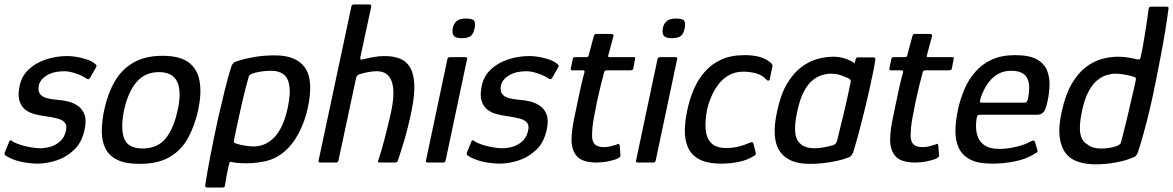

<svg xmlns="http://www.w3.org/2000/svg" viewBox="-30 -728 5254 860"><path d="M11 -93Q13 -100 18 -99.5Q23 -99 26 -95Q40 -86 62.5 -79Q85 -72 108.5 -68Q132 -64 150 -64Q176 -64 200 -72Q224 -80 241.5 -97Q259 -114 265 -141Q271 -165 261.5 -177.5Q252 -190 229.5 -196.5Q207 -203 170 -208Q148 -211 124.5 -217Q101 -223 83 -237Q65 -251 57 -276.5Q49 -302 58 -344Q67 -387 98 -416.5Q129 -446 175 -461.5Q221 -477 273 -477Q290 -477 314 -473Q338 -469 361 -461Q384 -453 398 -440Q403 -436 402.5 -433.5Q402 -431 400 -426L373 -379Q369 -370 359 -375Q347 -384 329.5 -391.5Q312 -399 293 -404Q274 -409 259 -409Q210 -409 180 -390.5Q150 -372 144 -346Q139 -321 149 -307.5Q159 -294 179.5 -288.5Q200 -283 225 -281Q247 -280 272.5 -274Q298 -268 318.5 -254Q339 -240 348.5 -214.5Q358 -189 349 -148Q337 -90 301.5 -56.5Q266 -23 222 -9Q178 5 137 5Q119 5 91.5 1.5Q64 -2 37.5 -11Q11 -20 -7 -33Q-11 -38 -9 -44Z M595 6Q532 6 495.5 -12Q459 -30 442.5 -62.5Q426 -95 426 -139.5Q426 -184 437 -237Q452 -307 483 -361.5Q514 -416 566.5 -447Q619 -478 698 -478Q778 -478 817 -447Q856 -416 864.5 -361.5Q873 -307 858 -237Q843 -167 813.5 -112Q784 -57 731.5 -25.5Q679 6 595 6ZM609 -63Q676 -63 712.5 -108.5Q749 -154 766 -236Q784 -317 764 -361Q744 -405 682 -405Q620 -405 582 -361Q544 -317 526 -236Q509 -153 526 -108Q543 -63 609 -63Z M889 103Q897 50 911.5 -26Q926 -102 948 -203Q957 -239 966.5 -280.5Q976 -322 986.5 -362Q997 -402 1007 -432Q1010 -440 1016 -446Q1022 -452 1039 -456Q1069 -466 1111 -473Q1153 -480 1202 -480Q1299 -480 1337 -423.5Q1375 -367 1349 -246Q1335 -182 1307 -129.5Q1279 -77 1238 -44Q1197 -11 1143 -3Q1124 1 1099.5 2.5Q1075 4 1052 3Q1029 2 1014 -1Q1007 -3 1003 -3Q999 -3 997 3Q995 11 991.5 27Q988 43 984.5 61.5Q981 80 979 94Q978 103 976.5 107.5Q975 112 964 112H900Q894 112 891 109.5Q888 107 889 103ZM1018 -100Q1016 -92 1019.5 -89Q1023 -86 1028 -85Q1045 -79 1068 -75.5Q1091 -72 1108 -72Q1127 -72 1147.5 -79Q1168 -86 1189.5 -104Q1211 -122 1229 -156.5Q1247 -191 1259 -246Q1272 -309 1266 -345Q1260 -381 1239 -396Q1218 -411 1185 -411Q1162 -411 1138.5 -407.5Q1115 -404 1097 -397Q1093 -395 1089 -392Q1085 -389 1084 -384Q1077 -360 1069 -329Q1061 -298 1053.5 -264.5Q1046 -231 1039 -199Q1032 -167 1026.5 -141Q1021 -115 1018 -100Z M1397 -9Q1434 -181 1470.5 -354Q1507 -527 1544 -699Q1545 -708 1555 -708Q1573 -708 1590.5 -708Q1608 -708 1625 -708Q1634 -708 1633 -699Q1621 -643 1608.5 -585.5Q1596 -528 1584 -471Q1583 -464 1585.5 -462Q1588 -460 1595 -462Q1614 -467 1640.5 -472Q1667 -477 1692 -477Q1732 -477 1761 -465.5Q1790 -454 1806.5 -426.5Q1823 -399 1825.5 -353Q1828 -307 1815 -239Q1807 -199 1796.5 -157Q1786 -115 1774 -76.5Q1762 -38 1752 -8Q1750 -3 1746.5 -1.5Q1743 0 1737 0Q1721 0 1706 0Q1691 0 1675 0Q1664 0 1663 -2.5Q1662 -5 1667 -17Q1681 -61 1694 -111.5Q1707 -162 1718 -210Q1731 -265 1732 -302.5Q1733 -340 1724.5 -363.5Q1716 -387 1699 -398Q1682 -409 1657 -409Q1642 -409 1622 -405.5Q1602 -402 1585 -397Q1578 -396 1572 -391Q1566 -386 1564 -374L1486 -9Q1484 0 1475 0H1405Q1395 0 1397 -9Z M2096 -602Q2092 -580 2080.5 -568.5Q2069 -557 2038 -557Q2010 -557 2002 -568.5Q1994 -580 1998 -602Q2002 -622 2015.5 -633.5Q2029 -645 2057 -645Q2089 -645 2094.5 -633.5Q2100 -622 2096 -602ZM1966 -9Q1964 0 1956 0H1885Q1876 0 1878 -9L1974 -463Q1976 -472 1985 -472H2056Q2059 -472 2061.5 -469.5Q2064 -467 2062 -463Z M2081 -93Q2083 -100 2088 -99.5Q2093 -99 2096 -95Q2110 -86 2132.5 -79Q2155 -72 2178.5 -68Q2202 -64 2220 -64Q2246 -64 2270 -72Q2294 -80 2311.5 -97Q2329 -114 2335 -141Q2341 -165 2331.5 -177.5Q2322 -190 2299.5 -196.5Q2277 -203 2240 -208Q2218 -211 2194.5 -217Q2171 -223 2153 -237Q2135 -251 2127 -276.5Q2119 -302 2128 -344Q2137 -387 2168 -416.5Q2199 -446 2245 -461.5Q2291 -477 2343 -477Q2360 -477 2384 -473Q2408 -469 2431 -461Q2454 -453 2468 -440Q2473 -436 2472.5 -433.5Q2472 -431 2470 -426L2443 -379Q2439 -370 2429 -375Q2417 -384 2399.5 -391.5Q2382 -399 2363 -404Q2344 -409 2329 -409Q2280 -409 2250 -390.5Q2220 -372 2214 -346Q2209 -321 2219 -307.5Q2229 -294 2249.5 -288.5Q2270 -283 2295 -281Q2317 -280 2342.5 -274Q2368 -268 2388.5 -254Q2409 -240 2418.5 -214.5Q2428 -189 2419 -148Q2407 -90 2371.5 -56.5Q2336 -23 2292 -9Q2248 5 2207 5Q2189 5 2161.5 1.5Q2134 -2 2107.5 -11Q2081 -20 2063 -33Q2059 -38 2061 -44Z M2644 0Q2580 0 2555 -27Q2530 -54 2530 -103Q2531 -145 2540.5 -191Q2550 -237 2560 -285Q2567 -317 2573 -345Q2579 -373 2588 -404Q2590 -413 2581 -413H2534Q2529 -413 2527.5 -415Q2526 -417 2527 -423L2535 -462Q2536 -468 2538.5 -470Q2541 -472 2547 -472H2596Q2602 -472 2604.5 -475Q2607 -478 2608 -485L2630 -567Q2633 -576 2640 -576H2709Q2713 -576 2716 -573.5Q2719 -571 2718 -567L2696 -485Q2693 -477 2694 -474.5Q2695 -472 2700 -472H2807Q2814 -472 2815 -470.5Q2816 -469 2814 -461L2807 -423Q2806 -418 2803 -415.5Q2800 -413 2793 -413H2687Q2683 -413 2679.5 -410.5Q2676 -408 2675 -401Q2667 -371 2659.5 -340Q2652 -309 2645 -277Q2637 -238 2629.5 -197.5Q2622 -157 2622 -120Q2622 -94 2634.5 -81.5Q2647 -69 2676 -69Q2690 -69 2704 -72.5Q2718 -76 2731 -80Q2740 -85 2742 -83.5Q2744 -82 2746 -75L2749 -33Q2752 -23 2727 -14Q2715 -10 2699.5 -6.5Q2684 -3 2669 -1.5Q2654 0 2644 0Z M3037 -602Q3033 -580 3021.5 -568.5Q3010 -557 2979 -557Q2951 -557 2943 -568.5Q2935 -580 2939 -602Q2943 -622 2956.5 -633.5Q2970 -645 2998 -645Q3030 -645 3035.5 -633.5Q3041 -622 3037 -602ZM2907 -9Q2905 0 2897 0H2826Q2817 0 2819 -9L2915 -463Q2917 -472 2926 -472H2997Q3000 -472 3002.5 -469.5Q3005 -467 3003 -463Z M3202 5Q3140 5 3104 -13.5Q3068 -32 3052.5 -65.5Q3037 -99 3037.5 -143Q3038 -187 3049 -237Q3059 -284 3077.5 -327.5Q3096 -371 3126.5 -406Q3157 -441 3200.5 -461Q3244 -481 3305 -481Q3347 -481 3376 -472Q3405 -463 3424 -445Q3429 -439 3430 -436Q3431 -433 3429 -427L3418 -374Q3417 -367 3412 -367Q3407 -367 3404 -370Q3386 -391 3358 -399Q3330 -407 3299 -407Q3264 -407 3236.5 -392Q3209 -377 3189.5 -352Q3170 -327 3157 -297Q3144 -267 3137 -236Q3127 -184 3131 -145.5Q3135 -107 3157 -86Q3179 -65 3222 -65Q3251 -65 3276.5 -71Q3302 -77 3329 -89Q3343 -95 3345 -84L3355 -44Q3356 -38 3354 -35Q3352 -32 3346 -29Q3318 -11 3279.5 -3Q3241 5 3202 5Z M3597 6Q3500 6 3462 -51.5Q3424 -109 3451 -230Q3467 -306 3495.5 -353.5Q3524 -401 3559.5 -427.5Q3595 -454 3632 -464Q3669 -474 3703 -474Q3733 -474 3760 -464Q3787 -454 3798 -444L3803 -464Q3804 -468 3807 -469.5Q3810 -471 3814 -471H3882Q3892 -471 3891 -462Q3888 -441 3881 -405.5Q3874 -370 3864 -325.5Q3854 -281 3842 -232Q3830 -183 3817 -134.5Q3804 -86 3791 -44Q3787 -36 3782 -30Q3777 -24 3760 -19Q3733 -9 3687.5 -1.5Q3642 6 3597 6ZM3618 -64Q3633 -64 3650 -66.5Q3667 -69 3681 -72.5Q3695 -76 3700 -77Q3706 -79 3711 -83Q3716 -87 3719 -96Q3725 -120 3732 -149Q3739 -178 3746.5 -208.5Q3754 -239 3760.5 -268Q3767 -297 3772 -321Q3777 -345 3780 -359Q3782 -365 3779.5 -369.5Q3777 -374 3771 -377Q3756 -384 3736 -391Q3716 -398 3691 -398Q3674 -398 3653 -392Q3632 -386 3610.5 -369Q3589 -352 3571 -318.5Q3553 -285 3541 -229Q3521 -136 3542 -100Q3563 -64 3618 -64Z M4071 0Q4007 0 3982 -27Q3957 -54 3957 -103Q3958 -145 3967.5 -191Q3977 -237 3987 -285Q3994 -317 4000 -345Q4006 -373 4015 -404Q4017 -413 4008 -413H3961Q3956 -413 3954.5 -415Q3953 -417 3954 -423L3962 -462Q3963 -468 3965.5 -470Q3968 -472 3974 -472H4023Q4029 -472 4031.5 -475Q4034 -478 4035 -485L4057 -567Q4060 -576 4067 -576H4136Q4140 -576 4143 -573.5Q4146 -571 4145 -567L4123 -485Q4120 -477 4121 -474.5Q4122 -472 4127 -472H4234Q4241 -472 4242 -470.5Q4243 -469 4241 -461L4234 -423Q4233 -418 4230 -415.5Q4227 -413 4220 -413H4114Q4110 -413 4106.5 -410.5Q4103 -408 4102 -401Q4094 -371 4086.5 -340Q4079 -309 4072 -277Q4064 -238 4056.5 -197.5Q4049 -157 4049 -120Q4049 -94 4061.5 -81.5Q4074 -69 4103 -69Q4117 -69 4131 -72.5Q4145 -76 4158 -80Q4167 -85 4169 -83.5Q4171 -82 4173 -75L4176 -33Q4179 -23 4154 -14Q4142 -10 4126.5 -6.5Q4111 -3 4096 -1.5Q4081 0 4071 0Z M4261 -237Q4271 -284 4289.5 -327.5Q4308 -371 4338.5 -406Q4369 -441 4412.5 -461Q4456 -481 4517 -481Q4580 -481 4613.5 -462.5Q4647 -444 4659.5 -413.5Q4672 -383 4671 -346.5Q4670 -310 4662 -274Q4654 -235 4643 -224.5Q4632 -214 4616 -214H4358Q4354 -214 4350.5 -212Q4347 -210 4345 -201Q4338 -161 4345.5 -129Q4353 -97 4377.5 -79Q4402 -61 4446 -61Q4481 -61 4519.5 -70Q4558 -79 4582 -92Q4591 -97 4597.5 -98.5Q4604 -100 4607 -88L4616 -58Q4619 -50 4616 -47Q4613 -44 4604 -39Q4566 -15 4515 -5Q4464 5 4414 5Q4351 5 4315.5 -13.5Q4280 -32 4264.5 -65.5Q4249 -99 4249.5 -143Q4250 -187 4261 -237ZM4575 -288Q4580 -313 4580 -335Q4580 -357 4572.5 -374.5Q4565 -392 4547 -401.5Q4529 -411 4500 -411Q4469 -411 4446 -399.5Q4423 -388 4406.5 -369Q4390 -350 4379 -328.5Q4368 -307 4362 -287Q4359 -276 4359.5 -272Q4360 -268 4367 -268Q4414 -268 4461.5 -268Q4509 -268 4556 -268Q4565 -268 4568.5 -271.5Q4572 -275 4575 -288Z M4726 -230Q4743 -306 4771 -353.5Q4799 -401 4834 -427.5Q4869 -454 4906 -464Q4943 -474 4977 -474Q5000 -474 5022.5 -470.5Q5045 -467 5059 -463Q5069 -461 5073 -461.5Q5077 -462 5079 -471Q5083 -488 5087.5 -512Q5092 -536 5096 -561.5Q5100 -587 5104 -611.5Q5108 -636 5110.5 -655Q5113 -674 5114 -682Q5115 -693 5118 -695.5Q5121 -698 5127 -698H5194Q5199 -698 5202 -696.5Q5205 -695 5204 -690Q5198 -644 5189 -588.5Q5180 -533 5168.5 -473.5Q5157 -414 5145 -353.5Q5133 -293 5119.5 -236.5Q5106 -180 5092.5 -131Q5079 -82 5066 -44Q5063 -36 5057.5 -30Q5052 -24 5033 -18Q5009 -8 4966 0Q4923 8 4877 8Q4837 8 4803.5 -2Q4770 -12 4750 -34Q4724 -62 4717 -111Q4710 -160 4726 -230ZM4816 -229Q4802 -162 4809.5 -127.5Q4817 -93 4841 -81Q4856 -68 4880 -64.5Q4904 -61 4930.5 -64.5Q4957 -68 4977 -76Q4982 -79 4986 -82Q4990 -85 4991 -90Q4997 -114 5005 -144.5Q5013 -175 5020.5 -207.5Q5028 -240 5035 -270.5Q5042 -301 5048 -326.5Q5054 -352 5057 -367Q5059 -376 5056.5 -379.5Q5054 -383 5049 -384Q5030 -390 5007 -394Q4984 -398 4966 -398Q4949 -398 4928 -392Q4907 -386 4885.5 -369Q4864 -352 4846 -318.5Q4828 -285 4816 -229Z"/></svg>

Font: Glory Medium
Style: Italic
Weight: 500
Italic angle: -12°
Version: Version 1.011